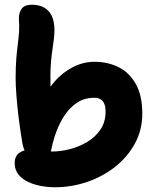

<svg xmlns="http://www.w3.org/2000/svg" viewBox="-20 -781 664 811"><path d="M212 10Q183 10 153 4.5Q123 -1 98 -13Q73 -25 57.5 -44.5Q42 -64 42 -92Q42 -122 62.5 -136Q83 -150 114 -150Q132 -150 154.5 -145.5Q177 -141 200 -141Q236 -141 275 -151Q314 -161 348.5 -181.5Q383 -202 404.5 -234Q426 -266 426 -310Q426 -327 421.5 -340Q417 -353 406.5 -360.5Q396 -368 377 -368Q330 -368 294 -339Q258 -310 233 -259.5Q208 -209 195 -142Q191 -121 179 -109.5Q167 -98 148 -98Q124 -98 103 -118Q82 -138 75 -174Q66 -226 59.5 -278Q53 -330 49.5 -375.5Q46 -421 46 -452Q46 -500 49 -535Q52 -570 55.5 -597Q59 -624 60.5 -647.5Q62 -671 60 -696Q58 -723 70 -742Q82 -761 115 -761Q144 -761 165.5 -749.5Q187 -738 198.5 -714Q210 -690 210 -653Q210 -636 207.5 -616Q205 -596 201.5 -572Q198 -548 195.5 -520.5Q193 -493 193 -462Q193 -422 193.5 -389.5Q194 -357 198 -314L162 -353Q177 -398 210 -436Q243 -474 287 -497Q331 -520 379 -520Q435 -520 480.5 -497.5Q526 -475 553.5 -426.5Q581 -378 581 -301Q581 -232 550 -175Q519 -118 466.5 -76.5Q414 -35 348 -12.5Q282 10 212 10Z"/></svg>

Font: Shantell Sans Light
Style: Bold
Weight: 700
Version: Version 1.011;[c5ecc13dd]